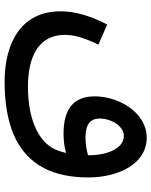

<svg xmlns="http://www.w3.org/2000/svg" viewBox="68 -535 655 831"><g transform="rotate(90 395.5 -119.5)"><path d="M333 188C506 188 642 142 707 19C735 -34 748 -101 748 -174C748 -305 689 -427 576 -427C468 -427 397 -307 397 -202C397 -107 456 -67 559 -67C586 -67 616 -70 642 -78C639 -66 636 -55 632 -44C607 31 513 87 355 87C227 87 131 42 131 -72C131 -113 142 -152 173 -218L86 -256C34 -156 29 -89 29 -54C29 118 168 188 333 188ZM493 -224C493 -272 525 -328 568 -328C621 -328 652 -260 652 -175V-173C628 -166 600 -162 575 -162C516 -162 493 -185 493 -224Z"/></g></svg>

Font: Noto Sans Arabic UI Md
Style: Regular
Weight: 500
Designer: Monotype Design Team, Nadine Chahine and Nizar Qandah
Foundry: Monotype Imaging Inc.
Version: Version 2.010